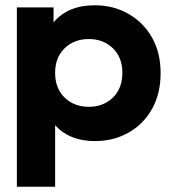

<svg xmlns="http://www.w3.org/2000/svg" viewBox="-20 -528 655 728"><path d="M589 -251Q589 -173 556.5 -115Q524 -57 467 -25Q410 7 340 7Q244 7 189 -53V180H44V-500H183V-443Q237 -508 340 -508Q410 -508 467 -475.5Q524 -443 556.5 -385.5Q589 -328 589 -251ZM444 -252Q444 -310 408 -345Q372 -380 317 -380Q261 -380 225 -345Q189 -310 189 -252Q189 -193 225 -158Q261 -123 317 -123Q372 -123 408 -158Q444 -193 444 -252Z"/></svg>

Font: Montserrat GRBold
Style: Regular
Weight: 700
Designer: Julieta Ulanovsky
Foundry: Julieta Ulanovsky
Version: Version 1.00 May 29, 2023, initial release